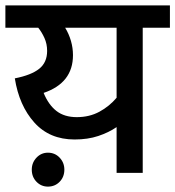

<svg xmlns="http://www.w3.org/2000/svg" viewBox="-20 -642 651 713"><path d="M611 -622V-539H510V0H413V-170Q384 -150 345 -137Q306 -124 257 -124Q164 -124 107.5 -187Q51 -250 35 -351Q96 -363 125.5 -386.5Q155 -410 155 -453Q155 -479 145 -501Q135 -523 122 -539H0V-622ZM142 -297Q160 -253 189.5 -230Q219 -207 265 -207Q312 -207 349 -227Q386 -247 413 -279V-539H222Q236 -516 243.5 -490Q251 -464 251 -437Q251 -334 142 -297ZM98 -12Q98 -38 115.5 -56.5Q133 -75 158 -75Q184 -75 201.5 -56.5Q219 -38 219 -12Q219 15 201.5 33Q184 51 158 51Q133 51 115.5 33Q98 15 98 -12Z"/></svg>

Font: Noto Sans Medium
Style: Regular
Weight: 500
Designer: Monotype Design Team
Foundry: Monotype Imaging Inc.
Version: Version 2.007